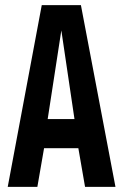

<svg xmlns="http://www.w3.org/2000/svg" viewBox="-20 -725 478 745"><path d="M10 0 142 -705H294L428 0H310L284 -150H151L125 0ZM165 -263H269L218 -607Z"/></svg>

Font: Georama Condensed SemiBold
Style: Regular
Weight: 600
Width: 3
Designer: Jean-Baptiste Levee
Foundry: Production Type
Version: Version 1.000